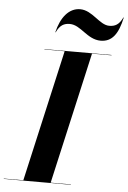

<svg xmlns="http://www.w3.org/2000/svg" viewBox="-106 -1038 724 1084"><g transform="rotate(5 256.0 -496.0)"><path d="M253 -904C316 -904 357 -825 434 -825C498 -825 533 -872 553 -967H551C531 -925 508 -913 475 -913C419 -913 374 -992 304 -992C240 -992 195 -935 175 -850H177C197 -892 220 -904 253 -904ZM-42.5 -2V0H337.5V-2H223L392 -748H502.5V-750H122.5V-748H237L68 -2Z"/></g></svg>

Font: Bodoni* 96pt
Style: Bold Italic
Weight: 700
Italic angle: -13°
Version: Version 2.3